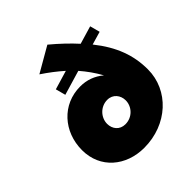

<svg xmlns="http://www.w3.org/2000/svg" viewBox="-216 -925 1088 1088"><g transform="rotate(-45 328.5 -381.0)"><path d="M314 20C501 20 643 -113 643 -280C643 -393 607 -493 521 -601L600 -624L584 -684L476 -652C438 -694 393 -737 339 -782L188 -695C233 -665 272 -635 308 -603L194 -569L210 -509L358 -553C390 -516 418 -477 443 -432C402 -466 356 -483 303 -483C159 -483 55 -368 55 -220C55 -74 169 20 314 20ZM333 -150C287 -150 261 -185 261 -225C261 -275 303 -321 358 -321C403 -321 430 -285 430 -245C430 -195 389 -150 333 -150Z"/></g></svg>

Font: Jost* Black
Style: Italic
Weight: 900
Italic angle: -10°
Version: Version 3.7